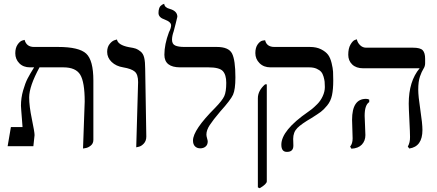

<svg xmlns="http://www.w3.org/2000/svg" viewBox="-20 -766 2289 1006"><path d="M415 12.2 423.8 -233.9Q423.8 -335.9 400.4 -374.5Q377 -413.1 312 -413.1H187Q133.3 -314.9 132.8 -255.9Q132.8 -210 147 -142.1Q161.1 -74.2 161.1 -58.1L154.8 0H20L37.1 -100.1H98.1Q97.2 -114.3 95 -141.1Q92.8 -168 91.3 -188Q89.8 -208 89.8 -211.9Q89.8 -252.9 101.1 -292Q112.3 -331.1 124.8 -355Q137.2 -378.9 158.7 -413.1H137.2Q102.1 -413.1 81.1 -434.6Q60.1 -456.1 60.1 -486.8Q60.1 -514.6 72 -532.2Q84 -549.8 96.7 -553.7L108.9 -557.1Q118.7 -520 158.2 -520H284.2Q394 -520 431.6 -485.1Q469.2 -450.2 469.2 -344.2V-33.2Q469.2 -14.2 455.6 -3.2Q441.9 7.8 428.7 9.8Z M693.8 5.9 703.6 -335.9Q703.6 -376 686 -390.9Q668.5 -405.8 625.5 -413.1Q588.4 -418.9 564.9 -441.4Q541.5 -463.9 541.5 -494.1Q541.5 -519 554 -534.9Q566.4 -550.8 579.6 -555.2L592.8 -559.1Q597.7 -530.3 654.8 -519Q680.7 -515.1 692.1 -511Q703.6 -506.8 717 -495.8Q730.5 -484.9 735.6 -463.4Q740.7 -441.9 740.7 -405.8L746.6 -50.8Q746.6 -27.8 733.6 -13.9Q720.7 0 707 2.9Z M881.3 -558.1Q881.3 -535.2 897.9 -527.6Q914.6 -520 946.3 -520H1116.2Q1178.2 -520 1195.8 -485.6Q1213.4 -451.2 1213.4 -360.8Q1213.4 -296.9 1200.9 -269.5Q1188.5 -242.2 1134.3 -182.1Q1096.2 -137.2 1078.9 -110.6Q1061.5 -84 1061.5 -61Q1061.5 -53.2 1064.9 -41.5Q1068.4 -29.8 1068.4 -24.9Q1068.4 -7.8 1057.4 1.7Q1046.4 11.2 1029.3 11.2Q1012.2 11.2 1001.7 0.7Q991.2 -9.8 991.2 -29.8Q991.2 -85 1107.4 -201.2Q1144.5 -239.3 1155 -262.2Q1165.5 -285.2 1165.5 -332Q1165.5 -374 1147.5 -393.6Q1129.4 -413.1 1072.3 -413.1H924.3Q841.3 -413.1 841.3 -479Q841.3 -533.2 865.2 -597.2Q876.5 -619.1 876.5 -632.8Q876.5 -650.9 844.2 -663.1Q810.1 -674.3 810.5 -698.2Q810.5 -711.4 813.5 -720.7Q816.4 -730 820.8 -734.4Q825.2 -738.8 829.8 -741.5Q834.5 -744.1 837.4 -745.1L840.3 -746.1Q842.3 -726.1 870.1 -719.2Q909.2 -708 909.2 -678.2Q909.2 -676.3 900.6 -642.6Q892.1 -608.9 890.1 -602.1Q881.3 -577.1 881.3 -558.1Z M1340.8 220.2 1331.1 215.8V-251Q1331.1 -291 1369.1 -324.2H1377.9V184.1Q1377.9 198.2 1340.8 220.2ZM1516.1 -38.1Q1516.1 -35.2 1516.6 -23.2Q1517.1 -11.2 1517.1 -2.9Q1517.1 30.3 1482.9 29.8Q1454.1 29.8 1454.1 -7.8Q1454.1 -83 1594.7 -180.2Q1602.5 -185.1 1614.3 -194.6Q1626 -204.1 1642.8 -220.9Q1659.7 -237.8 1670.9 -262Q1682.1 -286.1 1682.1 -310.1Q1682.1 -327.1 1680.9 -338.1Q1679.7 -349.1 1675.3 -364.5Q1670.9 -379.9 1662.8 -389.4Q1654.8 -398.9 1638.9 -406Q1623 -413.1 1600.1 -413.1H1397Q1361.8 -413.1 1339.8 -435.1Q1317.9 -457 1317.9 -487.8Q1317.9 -516.6 1330.3 -533.7Q1342.8 -550.8 1356 -553.2L1369.1 -555.2Q1377 -520 1418 -520H1604Q1638.2 -520 1662.6 -507.6Q1687 -495.1 1699 -479Q1710.9 -462.9 1717.5 -435.5Q1724.1 -408.2 1725.1 -390.1Q1726.1 -372.1 1726.1 -344.2Q1726.1 -298.3 1719.5 -267.1Q1712.9 -235.8 1694.3 -213.4Q1675.8 -190.9 1660.9 -179.9Q1646 -168.9 1612.8 -147.9Q1559.6 -117.2 1537.8 -95.2Q1516.1 -73.2 1516.1 -38.1Z M1890.6 -159.2Q1890.6 -150.4 1892.6 -109.1Q1894.5 -67.9 1894.5 -58.1Q1894.5 -28.3 1876 -8.5Q1857.4 11.2 1821.3 13.2L1814.5 2Q1827.6 -13.2 1827.6 -41Q1827.6 -49.8 1826.2 -88.9Q1824.7 -127.9 1824.7 -138.2Q1824.7 -248 1897.5 -248Q1907.2 -248 1914.6 -244.1V-231Q1890.6 -216.3 1890.6 -159.2ZM2171.4 -295.9Q2171.4 -262.7 2182.4 -190.4Q2193.4 -118.2 2193.4 -85Q2193.4 2 2124.5 12.2L2116.7 2Q2128.9 -19 2128.4 -48.8Q2128.4 -69.8 2125 -136Q2121.6 -202.1 2121.6 -223.1Q2121.6 -340.3 2178.7 -408.2H1883.3Q1846.2 -408.2 1825.4 -428.2Q1804.7 -448.2 1804.7 -479Q1804.7 -512.2 1816.2 -532Q1827.6 -551.8 1838.4 -556.2L1849.6 -560.1Q1853.5 -542 1866.9 -529.1Q1880.4 -516.1 1898.4 -516.1H2144.5Q2182.6 -516.1 2195.1 -502.4Q2207.5 -488.8 2207.5 -458V-434.1Q2207.5 -418.9 2198.5 -405Q2189.5 -391.1 2180.4 -365Q2171.4 -338.9 2171.4 -295.9Z"/></svg>

Font: Linux Libertine Initials
Style: Initials
Weight: 400
Designer: Philipp H. Poll
Foundry: Philipp H. Poll
Version: Version 5.0.6